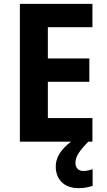

<svg xmlns="http://www.w3.org/2000/svg" viewBox="-20 -734 554 995"><path d="M459 0H83V-714H459V-593H228V-431H443V-310H228V-122H459ZM371 110Q371 130 382 141Q393 152 411 152Q426 152 438.5 149Q451 146 460 143V229Q446 234 428.5 237.5Q411 241 388 241Q331 241 300 210Q269 179 269 129Q269 86 298.5 48Q328 10 372 -15L438 0Q405 33 388 59Q371 85 371 110Z"/></svg>

Font: Noto Sans Sinhala SemiCondensed
Style: Bold
Weight: 700
Width: 4
Designer: Jelle Bosma - Monotype Design Team
Foundry: Monotype Imaging Inc.
Version: Version 2.006; ttfautohint (v1.8.4.7-5d5b)